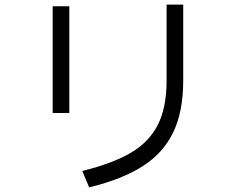

<svg xmlns="http://www.w3.org/2000/svg" viewBox="-20 -792 1040 831"><path d="M336 -52Q469 -85 547.5 -131.5Q626 -178 663.5 -252.5Q701 -327 701 -443V-772H773V-443Q773 -310 730 -220Q687 -130 598 -73Q509 -16 366 19ZM280 -303H208V-765H280Z"/></svg>

Font: PlemolJP35 Console
Style: Regular
Weight: 400
Version: v2.0.3; ttfautohint (v1.8.4.7-5d5b-dirty) -l 6 -r 45 -G 200 